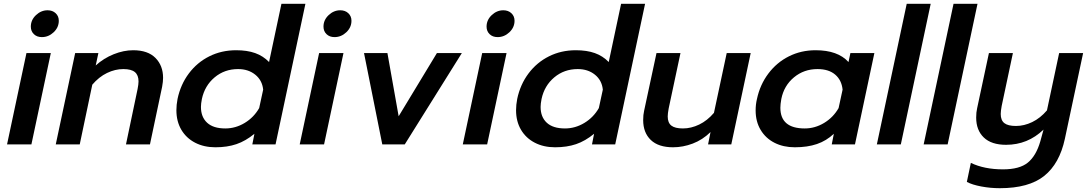

<svg xmlns="http://www.w3.org/2000/svg" viewBox="-20 -759 5712 1009"><path d="M142 -619Q142 -654 169 -679.5Q196 -705 230 -705Q256 -705 272.5 -689.5Q289 -674 289 -650Q289 -615 262 -589.5Q235 -564 200 -564Q174 -564 158 -579.5Q142 -595 142 -619ZM119 -480H247L145 0H17Z M375 -480H497L483 -415Q525 -453 577.5 -474Q630 -495 680 -495Q757 -495 797 -454.5Q837 -414 837 -350Q837 -330 832 -303L768 0H642L703 -291Q708 -316 708 -331Q708 -364 689 -380Q670 -396 628 -396Q585 -396 542.5 -375.5Q500 -355 465 -314L399 0H273Z M907 -180Q907 -208 913 -239Q929 -315 972.5 -373Q1016 -431 1080 -463Q1144 -495 1221 -495Q1279 -495 1321 -480Q1363 -465 1394 -433L1459 -739H1585L1428 0H1306L1317 -56Q1271 -18 1222.5 -1.5Q1174 15 1112 15Q1052 15 1005.5 -9Q959 -33 933 -77Q907 -121 907 -180ZM1342 -191 1363 -288Q1358 -337 1321.5 -366.5Q1285 -396 1231 -396Q1160 -396 1108 -352.5Q1056 -309 1041 -239Q1036 -214 1036 -197Q1036 -144 1068.5 -114Q1101 -84 1164 -84Q1218 -84 1266 -113Q1314 -142 1342 -191Z M1680 -619Q1680 -654 1707 -679.5Q1734 -705 1768 -705Q1794 -705 1810.5 -689.5Q1827 -674 1827 -650Q1827 -615 1800 -589.5Q1773 -564 1738 -564Q1712 -564 1696 -579.5Q1680 -595 1680 -619ZM1657 -480H1785L1683 0H1555Z M1893 -480H2016L2075 -148L2276 -480H2407L2107 0H1989Z M2537 -619Q2537 -654 2564 -679.5Q2591 -705 2625 -705Q2651 -705 2667.5 -689.5Q2684 -674 2684 -650Q2684 -615 2657 -589.5Q2630 -564 2595 -564Q2569 -564 2553 -579.5Q2537 -595 2537 -619ZM2514 -480H2642L2540 0H2412Z M2692 -180Q2692 -208 2698 -239Q2714 -315 2757.5 -373Q2801 -431 2865 -463Q2929 -495 3006 -495Q3064 -495 3106 -480Q3148 -465 3179 -433L3244 -739H3370L3213 0H3091L3102 -56Q3056 -18 3007.5 -1.5Q2959 15 2897 15Q2837 15 2790.5 -9Q2744 -33 2718 -77Q2692 -121 2692 -180ZM3127 -191 3148 -288Q3143 -337 3106.5 -366.5Q3070 -396 3016 -396Q2945 -396 2893 -352.5Q2841 -309 2826 -239Q2821 -214 2821 -197Q2821 -144 2853.5 -114Q2886 -84 2949 -84Q3003 -84 3051 -113Q3099 -142 3127 -191Z M3360 -128Q3360 -156 3365 -177L3430 -480H3556L3494 -189Q3489 -162 3489 -147Q3489 -114 3508 -99Q3527 -84 3569 -84Q3612 -84 3654.5 -104.5Q3697 -125 3732 -166L3799 -480H3925L3823 0H3701L3714 -65Q3672 -24 3620.5 -4.5Q3569 15 3517 15Q3440 15 3400 -23.5Q3360 -62 3360 -128Z M3951 -179Q3951 -210 3958 -239Q3974 -314 4018 -372.5Q4062 -431 4126 -463Q4190 -495 4266 -495Q4383 -495 4439 -433L4449 -480H4575L4473 0H4351L4362 -56Q4323 -19 4273 -2Q4223 15 4157 15Q4097 15 4050.5 -8.5Q4004 -32 3977.5 -76Q3951 -120 3951 -179ZM4387 -191 4408 -288Q4403 -338 4369 -367Q4335 -396 4276 -396Q4205 -396 4152.5 -352.5Q4100 -309 4086 -239Q4081 -211 4081 -193Q4081 -84 4209 -84Q4263 -84 4311 -113Q4359 -142 4387 -191Z M4745 -739H4871L4714 0H4588Z M4991 -739H5117L4960 0H4834Z M5061 197 5082 97Q5153 131 5251 131Q5338 131 5381.5 95.5Q5425 60 5447 -16L5464 -78Q5381 2 5267 2Q5190 2 5150 -36.5Q5110 -75 5110 -141Q5110 -169 5115 -190L5177 -480H5303L5244 -202Q5239 -175 5239 -160Q5239 -127 5258 -112Q5277 -97 5319 -97Q5362 -97 5404.5 -117.5Q5447 -138 5482 -179L5546 -480H5672L5576 -29Q5548 101 5467.5 165.5Q5387 230 5234 230Q5185 230 5137 221Q5089 212 5061 197Z"/></svg>

Font: Prompt Medium
Style: Italic
Weight: 500
Italic angle: -12°
Designer: Katatrad Team
Foundry: CadsonDemak
Version: Version 1.001